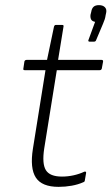

<svg xmlns="http://www.w3.org/2000/svg" viewBox="-20 -715 434 747"><path d="M208 12Q143 12 119.5 -24Q96 -60 108 -136L157 -442H76Q69 -442 71 -449L75 -476Q77 -482 84 -482H163L190 -611Q192 -618 197 -618H222Q229 -618 227 -611L206 -482H375Q382 -482 381 -475L376 -448Q374 -442 368 -442H201L152 -137Q143 -78 158.5 -53Q174 -28 221 -28Q244 -28 266.5 -33Q289 -38 308 -47Q316 -49 315 -42L310 -13Q310 -8 304 -6Q284 3 259 7.5Q234 12 208 12ZM328 -553Q325 -553 324 -555Q323 -557 324 -559L350 -630Q339 -632 335 -638.5Q331 -645 332 -657L335 -669Q337 -682 344 -688.5Q351 -695 365 -695Q380 -695 388 -687Q396 -679 393 -665L391 -656Q390 -648 387.5 -640Q385 -632 381 -623L354 -559Q353 -556 351 -554.5Q349 -553 346 -553Z"/></svg>

Font: Sofia Sans ExtraLight
Style: Italic
Weight: 250
Italic angle: -9°
Version: Version 4.100-B